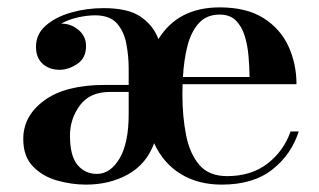

<svg xmlns="http://www.w3.org/2000/svg" viewBox="-20 -490 864 520"><path d="M77.5 -363.5Q77.5 -397.5 104 -420.8Q130.5 -444 172.5 -456Q214.5 -468 260.5 -468Q328 -468 362 -444Q396 -420 409 -384Q462 -470 575 -470Q648 -470 694 -440.8Q740 -411.5 761.5 -364Q783 -316.5 783 -262H474.5Q474 -249 474 -235Q474 -174.5 484 -124Q494 -73.5 520 -43.2Q546 -13 595 -13Q660.5 -13 704.5 -47Q748.5 -81 767 -134H789Q769.5 -72 717.8 -31Q666 10 580.5 10Q516.5 10 469.5 -18.8Q422.5 -47.5 397.5 -102Q376.5 -45.5 326.8 -17.8Q277 10 213 10Q173.5 10 134.2 -1.2Q95 -12.5 69 -39.5Q43 -66.5 43 -113.5Q43 -176.5 100.2 -218.2Q157.5 -260 264 -260H328.5V-304.5Q328.5 -338 322.2 -371.2Q316 -404.5 296.8 -426.5Q277.5 -448.5 237.5 -448.5Q216.5 -448.5 191.5 -443Q166.5 -437.5 145.5 -426H146.5Q172.5 -426 192.8 -408.8Q213 -391.5 213 -365.5Q213 -332.5 189.2 -316.8Q165.5 -301 141.5 -301Q113.5 -301 95.5 -317.2Q77.5 -333.5 77.5 -363.5ZM656 -281.5Q655.5 -309 653 -338.5Q650.5 -368 642.5 -393.5Q634.5 -419 618.5 -434.8Q602.5 -450.5 575 -450.5Q540 -450.5 519 -427.8Q498 -405 488 -366.8Q478 -328.5 475.5 -281.5ZM242.5 -19Q279 -19 303.8 -60.8Q328.5 -102.5 328.5 -180.5V-241H277.5Q223.5 -241 196.5 -204.8Q169.5 -168.5 169.5 -122.5Q169.5 -68 189.8 -43.5Q210 -19 242.5 -19Z"/></svg>

Font: Bodoni* 11pt Medium
Style: Regular
Weight: 500
Version: Version 2.3